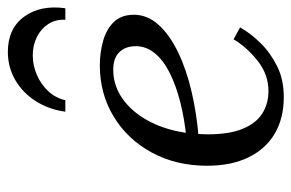

<svg xmlns="http://www.w3.org/2000/svg" viewBox="-150 -600 760 501"><g transform="rotate(-90 230.5 -350.0)"><path d="M227 10Q172 10 132 -13.5Q92 -37 70 -82Q48 -127 48 -190Q48 -271 82.5 -334.5Q117 -398 176.5 -434Q236 -470 310 -470Q343 -470 373.5 -461.5Q404 -453 423 -433.5Q442 -414 442 -381Q442 -346 416 -317Q390 -288 344.5 -266Q299 -244 241 -230.5Q183 -217 120 -212V-244Q170 -249 213.5 -260Q257 -271 290 -287.5Q323 -304 341.5 -326.5Q360 -349 360 -376Q360 -403 344.5 -419Q329 -435 299 -435Q262 -435 231 -416Q200 -397 177 -363Q154 -329 142 -284.5Q130 -240 130 -188Q130 -132 144.5 -97Q159 -62 184.5 -46Q210 -30 243 -30Q286 -30 321.5 -58Q357 -86 378 -121L409 -104Q394 -77 368.5 -51Q343 -25 308 -7.5Q273 10 227 10ZM219 -560H189Q195 -603 216.5 -637Q238 -671 271.5 -690.5Q305 -710 345 -710Q406 -710 437 -667.5Q468 -625 459 -560H429Q430 -586 417.5 -605Q405 -624 383.5 -634.5Q362 -645 336 -645Q310 -645 285.5 -634.5Q261 -624 243 -605Q225 -586 219 -560Z"/></g></svg>

Font: Brygada 1918
Style: Italic
Weight: 400
Italic angle: -8°
Designer: Mateusz Machalski | Borys Kosmynka | Przemek Hoffer
Foundry: NIEPODLEGLA 2018
Version: Version 3.006